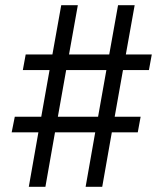

<svg xmlns="http://www.w3.org/2000/svg" viewBox="-20 -720 630 740"><path d="M347 -210H192L155 0H91L128 -210H25L37 -270H139L171 -450H68L79 -510H182L216 -700H280L246 -510H401L435 -700H499L465 -510H565L554 -450H454L422 -270H522L511 -210H411L374 0H310ZM203 -270H358L390 -450H235Z"/></svg>

Font: Retni Sans
Style: Regular
Weight: 400
Designer: Vitaly Kuzmin
Foundry: ParaType Ltd.
Version: Version 1.00;March 2, 2019;FontCreator 11.5.0.2425 64-bit; t